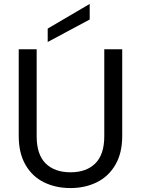

<svg xmlns="http://www.w3.org/2000/svg" viewBox="-20 -947 715 974"><path d="M166 -697V-256Q166 -163 211.5 -118Q257 -73 338 -73Q418 -73 463.5 -118Q509 -163 509 -256V-697H600V-257Q600 -170 565 -110.5Q530 -51 470.5 -22Q411 7 337 7Q263 7 203.5 -22Q144 -51 109.5 -110.5Q75 -170 75 -257V-697ZM435 -848 222 -734V-802L435 -927Z"/></svg>

Font: A Bank Premium Regular
Style: Regular
Weight: 400
Designer: Ninad Kale (Devanagari), Jonny Pinhorn (Latin), Htun Naung (Myanmar)
Foundry: Indian Type Foundry
Version: 4.004